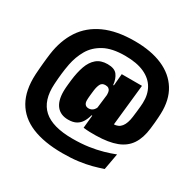

<svg xmlns="http://www.w3.org/2000/svg" viewBox="-181 -858 1222 1216"><g transform="rotate(30 430.5 -250.0)"><path d="M348.5 -30Q293.5 -30 264 -66Q234.5 -102 234.5 -171.5Q234.5 -177 234.8 -184.2Q235 -191.5 235.8 -201.5Q236.5 -211.5 238 -225.2Q239.5 -239 241.5 -257Q248.5 -317 264.8 -362.8Q281 -408.5 311.5 -434.2Q342 -460 391.5 -460Q442 -460 462.2 -433.5Q482.5 -407 487 -363H526.5L483.5 -278.5Q484 -282.5 484 -286.2Q484 -290 484 -292.5Q484 -306.5 480.5 -316.5Q477 -326.5 468.5 -332.2Q460 -338 445 -338Q421 -338 411.2 -319.8Q401.5 -301.5 397.5 -270.5Q395.5 -252.5 394 -240Q392.5 -227.5 392 -219.5Q391.5 -211.5 391.2 -205.8Q391 -200 391 -195.5Q391 -177 399.8 -166.8Q408.5 -156.5 425.5 -156.5Q436 -156.5 445.2 -160.5Q454.5 -164.5 461.8 -172.8Q469 -181 474 -193L500.5 -128.5H464Q457 -101 443.8 -78.5Q430.5 -56 407.8 -43Q385 -30 348.5 -30ZM605.5 -56.5 460 -35 471 -146 469.5 -166.5 489.5 -332.5 491 -352 499.5 -449.5H647.5ZM460 -35 573 -153Q583.5 -150.5 591 -149.8Q598.5 -149 611.5 -149Q648.5 -149 668.8 -174.8Q689 -200.5 695.5 -250.5Q699 -278 701.2 -298Q703.5 -318 704.8 -332.8Q706 -347.5 706.5 -358Q709 -419.5 683 -465.2Q657 -511 601.8 -536.2Q546.5 -561.5 460.5 -561.5Q366 -561.5 308.5 -530.2Q251 -499 221.2 -447.5Q191.5 -396 179.5 -335Q175.5 -315 172.8 -295.8Q170 -276.5 168 -259Q166 -241.5 164.8 -226.8Q163.5 -212 162.8 -200.5Q162 -189 161.5 -181.5Q154 -58.5 220.2 1Q286.5 60.5 432.5 60.5Q497 60.5 550 52.8Q603 45 647.2 32.5Q691.5 20 728 5.5L706.5 124.5Q670.5 137 629.8 147.8Q589 158.5 538.8 165.2Q488.5 172 423 172Q289.5 172 199.2 134.5Q109 97 65.2 20Q21.5 -57 27.5 -175Q28 -183.5 29 -196.8Q30 -210 31.2 -226Q32.5 -242 34.2 -259.8Q36 -277.5 38 -296Q40 -314.5 42.5 -332.5Q57 -438.5 107.2 -514.8Q157.5 -591 247 -631.8Q336.5 -672.5 467.5 -672.5Q587 -672.5 671.2 -636Q755.5 -599.5 799 -529.2Q842.5 -459 839 -357Q838.5 -344.5 837.5 -327.2Q836.5 -310 834.5 -289Q832.5 -268 829.5 -243Q821 -170 790.2 -123.5Q759.5 -77 701.5 -54.8Q643.5 -32.5 552 -31Q531 -30.5 506.5 -31.2Q482 -32 460 -35Z"/></g></svg>

Font: Anek Kannada Medium ExtraBold
Style: Regular
Weight: 800
Version: Version 1.003